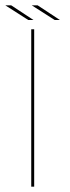

<svg xmlns="http://www.w3.org/2000/svg" viewBox="-36 -699 264 719"><path d="M81 0H92V-589.5H81ZM169 -624H188.5L105 -679H83ZM70 -624H89.5L6 -679H-16Z"/></svg>

Font: Anybody Expanded Thin
Style: Regular
Weight: 250
Width: 7
Version: Version 1.113;gftools[0.9.25]